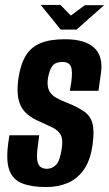

<svg xmlns="http://www.w3.org/2000/svg" viewBox="-20 -751 442 778"><path d="M168 7Q108 7 70 -8Q32 -23 18 -61Q4 -99 13 -168L18 -203H139L133 -158Q128 -121 131 -101.5Q134 -82 144.5 -74.5Q155 -67 170 -67Q192 -67 207.5 -83.5Q223 -100 230 -148Q236 -185 226.5 -203.5Q217 -222 194 -233.5Q171 -245 133 -262Q100 -277 80.5 -298Q61 -319 54.5 -351Q48 -383 54 -429Q62 -487 83 -523Q104 -559 142.5 -575.5Q181 -592 243 -592Q324 -592 361.5 -557.5Q399 -523 389 -454L379 -383Q350 -383 321 -383Q292 -383 263 -383L269 -419Q275 -464 267 -482Q259 -500 232 -500Q205 -500 192.5 -484Q180 -468 174 -432Q170 -402 179 -384Q188 -366 206.5 -355.5Q225 -345 253 -334Q295 -317 320.5 -299.5Q346 -282 354.5 -251.5Q363 -221 355 -164Q346 -100 319 -62.5Q292 -25 253 -9Q214 7 168 7ZM226 -631 145 -731H225L267 -688L324 -730H402L290 -631Z"/></svg>

Font: Alumni Sans Thin
Style: Bold Italic
Weight: 700
Italic angle: -8°
Version: Version 1.016